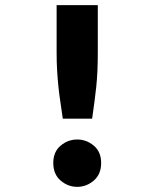

<svg xmlns="http://www.w3.org/2000/svg" viewBox="-20 -713 600 746"><path d="M224 -252Q219 -288 214.5 -317.5Q210 -347 207 -376Q204 -405 202 -437.5Q200 -470 200 -510V-693H360V-510Q360 -469 358.5 -437Q357 -405 354 -376Q351 -347 347 -317.5Q343 -288 338 -252ZM280 13Q244 13 215.5 -11.5Q187 -36 187 -80Q187 -123 215.5 -147Q244 -171 280 -171Q316 -171 344.5 -147Q373 -123 373 -80Q373 -36 344.5 -11.5Q316 13 280 13Z"/></svg>

Font: Ubuntu Sans Mono
Style: Bold
Weight: 700
Monospace: yes
Designer: Dalton Maag Ltd
Foundry: Dalton Maag Ltd
Version: Version 1.006